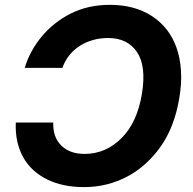

<svg xmlns="http://www.w3.org/2000/svg" viewBox="-20 -757 792 787"><path d="M44.7 -254.6H198.2Q196.4 -194.2 231.5 -160.2Q266.3 -126.1 326.7 -126.1Q413.4 -126.1 478.3 -191.1Q542.6 -255.3 561.8 -372.9Q580.3 -486.2 541.5 -543.7Q502.8 -601.2 422.9 -601.2Q391.7 -601.2 362.6 -593.4Q333.5 -585.6 308.8 -570.1Q284.1 -554.7 265.3 -531.8Q246.4 -508.9 235.8 -478.7H81.3Q92 -514.6 110.1 -547.4Q128.2 -580.3 152.2 -608.7Q176.1 -637.1 205.4 -660.3Q234.7 -683.6 268.1 -700.6Q339.8 -737.2 431.1 -737.2Q530.5 -737.2 601.6 -691.8Q637.1 -669 663 -636.2Q688.9 -603.3 703.8 -560.7Q718.8 -518.1 721.9 -466.4Q725.1 -414.8 714.8 -354.4Q695.3 -236.9 638.5 -156.2Q610.8 -116.8 576.5 -85.9Q542.3 -55 502.3 -33.7Q462.4 -12.4 417.6 -1.2Q372.9 9.9 324.2 9.9Q237.2 9.9 173.7 -21.3Q141.7 -36.9 116.8 -59.7Q92 -82.4 75.5 -111.7Q58.9 -141 51 -176.8Q43 -212.7 44.7 -254.6Z"/></svg>

Font: Inter P
Style: Bold Italic
Weight: 700
Italic angle: 9.39999°
Designer: Rasmus Andersson
Foundry: rsms
Version: Version 3.018;git-588b23468